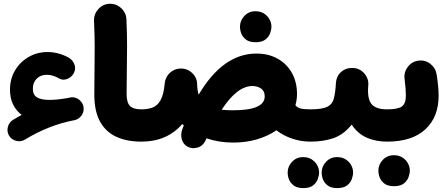

<svg xmlns="http://www.w3.org/2000/svg" viewBox="-20 -671 2295 993"><path d="M27.3 31.2Q14.6 10.7 20.5 -13.7Q26.4 -38.1 46.9 -50.8Q69.3 -64.5 92.3 -76.7Q63.5 -98.1 47.6 -130.9Q31.7 -163.6 31.7 -206.5Q31.7 -263.2 58.1 -307.4Q84.5 -351.6 128.7 -376.7Q172.9 -401.9 226.1 -401.9Q251.5 -401.9 277.8 -395.5Q304.2 -389.2 330.6 -375.5Q353.5 -363.8 363.3 -341.8Q373 -319.8 364.3 -298.3Q354.5 -274.4 330.8 -263.9Q307.1 -253.4 287.1 -264.6Q253.4 -284.2 222.2 -284.2Q189.9 -284.2 169.9 -264.2Q149.9 -244.1 149.9 -212.4Q149.9 -180.2 171.6 -167.2Q193.4 -154.3 234.9 -154.3Q273.9 -154.3 328.1 -163.6Q335 -165 341.8 -166.5Q344.7 -167 347.2 -167.5Q362.3 -169.4 376.5 -163.1Q390.6 -156.7 399.9 -144.5Q409.2 -133.3 411.6 -119.1Q412.6 -115.2 412.6 -110.4Q413.6 -88.4 399.4 -70.8Q385.3 -53.2 364.3 -49.3Q231.4 -23.9 109.4 50.8Q88.9 63.5 64.5 57.6Q40 51.8 27.3 31.2Z M467.8 -182.6Q467.8 -248.5 468.8 -306.4Q469.7 -364.3 469.7 -426Q469.7 -487.8 466.3 -564Q465.3 -598.6 488.8 -624.3Q512.2 -649.9 546.4 -651.4Q580.6 -652.8 606.4 -629.2Q632.3 -605.5 633.8 -570.8Q637.2 -496.1 637.2 -433.8Q637.2 -371.6 636 -312Q634.8 -252.4 634.8 -185.1Q634.8 -141.1 652.1 -123.3Q669.4 -105.5 710.9 -105.5H711.4Q746.1 -105.5 770.3 -81.1Q794.4 -56.6 794.4 -22Q794.4 12.2 770.3 36.9Q746.1 61.5 711.4 61.5H710.9Q637.7 61.5 583 37.1Q528.3 12.7 498 -41Q467.8 -94.7 467.8 -182.6Z M627.9 -22Q627.9 -56.6 652.6 -81.1Q677.2 -105.5 711.4 -105.5Q743.2 -105.5 768.3 -114.5Q793.5 -123.5 810.1 -152.3Q826.7 -181.2 832 -240.2Q833 -252 837.4 -262.7Q845.7 -285.2 866 -300.3Q886.2 -315.4 912.1 -316.4Q946.8 -317.9 972.7 -294.4Q998.5 -271 999.5 -236.8Q1000.5 -204.1 1007.3 -181.2Q1133.3 -394 1306.2 -394Q1368.7 -394 1416 -367.4Q1463.4 -340.8 1489.7 -293.7Q1516.1 -246.6 1516.1 -184.6Q1516.1 -154.8 1507.8 -127Q1517.1 -114.3 1534.4 -109.9Q1551.8 -105.5 1585.4 -105.5H1585.9Q1620.6 -105.5 1644.8 -80.8Q1668.9 -56.2 1668.9 -22Q1668.9 12.2 1644.8 36.9Q1620.6 61.5 1585.9 61.5H1585.4Q1536.6 61.5 1490.7 45.9Q1444.8 30.3 1409.7 2.9Q1366.2 32.7 1309.3 49.6Q1252.4 66.4 1186 66.4Q1112.3 66.4 1047.9 44.4Q1046.4 47.9 1044.9 51.3Q1030.8 84 1001.5 92.3Q972.2 100.6 947.8 86.4Q926.8 73.7 919.9 48.6Q913.1 23.4 923.8 -5.4Q927.2 -13.7 930.7 -22Q926.3 -25.9 922.4 -29.3Q843.8 61.5 711.4 61.5Q677.2 61.5 652.6 36.9Q627.9 12.2 627.9 -22ZM1285.6 -226.1Q1206.1 -226.1 1126.5 -103.5Q1152.3 -100.6 1186 -100.6Q1349.1 -100.6 1349.1 -172.4Q1349.1 -199.7 1330.6 -212.9Q1312 -226.1 1285.6 -226.1ZM1221.2 -533.7Q1221.2 -564.5 1243.9 -588.6Q1266.6 -612.8 1300.8 -612.8Q1326.2 -612.8 1343.8 -602.1Q1361.3 -591.3 1371.1 -575.7Q1383.8 -555.7 1383.8 -533.7Q1383.8 -518.1 1377 -499Q1370.1 -480 1352.3 -466.3Q1334.5 -452.6 1302.2 -452.6Q1269 -452.6 1251.7 -466.6Q1234.4 -480.5 1227.5 -498.5Q1221.2 -515.6 1221.2 -533.7Z M1502 -22Q1502 -56.6 1526.9 -81.1Q1551.8 -105.5 1585.9 -105.5Q1645 -105.5 1671.6 -118.2Q1698.2 -130.9 1706.3 -160.4Q1714.4 -189.9 1717.3 -240.2Q1719.7 -278.8 1745.8 -300.3Q1772 -321.8 1807.1 -319.3Q1841.8 -317.4 1864.5 -290.8Q1887.2 -264.2 1884.8 -230.5Q1878.4 -163.1 1900.4 -134.3Q1922.4 -105.5 1981.4 -105.5H1981.9Q2016.6 -105.5 2040.8 -81.1Q2064.9 -56.6 2064.9 -22Q2064.9 12.2 2040.8 36.9Q2016.6 61.5 1981.9 61.5H1981.4Q1924.3 61.5 1877.4 41.3Q1830.6 21 1798.8 -26.4Q1757.3 25.4 1704.6 43.5Q1651.9 61.5 1585.9 61.5Q1551.8 61.5 1526.9 36.9Q1502 12.2 1502 -22ZM1467.8 220.7Q1467.8 189.9 1490.5 165.8Q1513.2 141.6 1547.4 141.6Q1572.8 141.6 1590.3 152.3Q1607.9 163.1 1617.7 178.7Q1630.4 198.7 1630.4 220.7Q1630.4 236.8 1623.5 255.6Q1616.7 274.4 1598.9 288.1Q1581.1 301.8 1548.8 301.8Q1515.6 301.8 1498.3 287.8Q1481 273.9 1474.1 255.9Q1467.8 238.8 1467.8 220.7ZM1643.6 220.7Q1643.6 189.9 1666.3 165.8Q1689 141.6 1723.1 141.6Q1748.5 141.6 1766.1 152.3Q1783.7 163.1 1793.5 178.7Q1806.2 198.7 1806.2 220.7Q1806.2 236.8 1799.3 255.6Q1792.5 274.4 1774.7 288.1Q1756.8 301.8 1724.6 301.8Q1691.4 301.8 1674.1 287.8Q1656.7 273.9 1649.9 255.9Q1643.6 238.8 1643.6 220.7Z M1898.4 -22Q1898.4 -56.6 1923.1 -81.1Q1947.8 -105.5 1981.9 -105.5Q2037.1 -105.5 2058.1 -120.1Q2079.1 -134.8 2079.1 -177.2Q2079.1 -193.8 2077.4 -215.3Q2075.7 -236.8 2072.3 -263.7Q2068.4 -297.9 2089.4 -325.4Q2110.4 -353 2144.5 -357.4Q2178.7 -361.8 2205.8 -340.8Q2232.9 -319.8 2238.3 -285.6Q2248.5 -220.2 2248.5 -176.3Q2248.5 -65.9 2179.9 -2.2Q2111.3 61.5 1981.9 61.5Q1947.8 61.5 1923.1 36.9Q1898.4 12.2 1898.4 -22ZM1937 210.9Q1937 180.2 1959.7 156Q1982.4 131.8 2016.6 131.8Q2042 131.8 2059.6 142.6Q2077.1 153.3 2086.9 168.9Q2099.6 189 2099.6 210.9Q2099.6 226.6 2092.8 245.6Q2085.9 264.6 2068.1 278.3Q2050.3 292 2018.1 292Q1984.9 292 1967.5 278.1Q1950.2 264.2 1943.4 246.1Q1937 229 1937 210.9Z"/></svg>

Font: Mikhak-DS1-FD Black
Style: Regular
Weight: 900
Designer: Amin Abedi
Version: Version 3.2